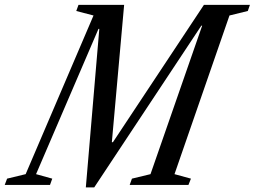

<svg xmlns="http://www.w3.org/2000/svg" viewBox="-102 -782 1077 812"><path d="M261 10.5 318 -660H314.5L50.5 -45.5L119 -26.5L109.5 0H-82L-72 -26.5L6.5 -45.5L293.5 -716.5L220.5 -735.5L230 -761.5H423L371 -180.5H375.5L760.5 -761.5H955L946 -735.5L868.5 -716.5L636 -45.5L705.5 -26.5L695 0H446.5L456 -26.5L534.5 -45.5L753 -673.5H749.5L296.5 10.5Z"/></svg>

Font: Libre Caslon Condensed Medium Italic
Style: Regular
Weight: 500
Italic angle: -22.583°
Designer: Pablo Impallari, Rodrigo Fuenzalida, Katja Schimmel, Ertekin Erdin
Foundry: Pablo Impallari, Rodrigo Fuenzalida
Version: Version 2.000; ttfautohint (v1.8.4.7-5d5b);gftools[0.9.33]